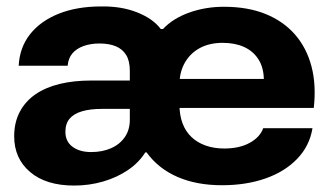

<svg xmlns="http://www.w3.org/2000/svg" viewBox="-20 -566 1023 596"><path d="M210 10Q123 10 73.5 -32Q24 -74 24 -143Q24 -186 41.5 -219Q59 -252 90.5 -273.5Q122 -295 165.5 -305.5Q209 -316 262 -316H443L442 -228H296Q260 -228 234.5 -220.5Q209 -213 196 -197.5Q183 -182 183 -157Q183 -127 205 -110.5Q227 -94 263 -94Q298 -94 325 -106Q352 -118 367.5 -140.5Q383 -163 383 -194V-346Q383 -377 371.5 -395.5Q360 -414 339 -422.5Q318 -431 289 -431Q261 -431 239 -423Q217 -415 204.5 -400Q192 -385 190 -362H38Q41 -419 73.5 -460Q106 -501 162.5 -523.5Q219 -546 294 -546Q357 -547 406 -527.5Q455 -508 479 -476H486Q517 -509 567.5 -527Q618 -545 675 -545Q749 -545 804.5 -522.5Q860 -500 896 -458.5Q932 -417 947 -359.5Q962 -302 954 -231H506V-321H799Q798 -358 781.5 -383Q765 -408 737 -420.5Q709 -433 671 -433Q631 -433 601.5 -417.5Q572 -402 555 -373.5Q538 -345 537 -307V-243Q537 -209 546.5 -183.5Q556 -158 574.5 -140.5Q593 -123 619 -114Q645 -105 676 -105Q723 -105 755 -122.5Q787 -140 797 -168H950Q941 -113 902.5 -73Q864 -33 804 -12Q744 9 669 9Q590 9 530.5 -17Q471 -43 435 -93H431Q411 -61 377 -38Q343 -15 300 -2.5Q257 10 210 10Z"/></svg>

Font: Mona Sans SemiExpanded
Style: Bold
Weight: 700
Width: 6
Designer: Deni Anggara
Foundry: GitHub
Version: Version 2.000